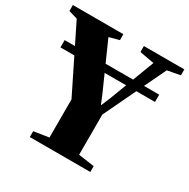

<svg xmlns="http://www.w3.org/2000/svg" viewBox="-186 -897 1036 1050"><g transform="rotate(30 332.0 -371.5)"><path d="M231 -51.5V-292.5L35 -689L-20.5 -705.5V-743H298.5V-705.5L235.5 -688.5L361.5 -405L386.5 -344.5L412 -405.5L519.5 -688.5L428 -705.5V-743H683.5V-705.5L602.5 -690.5L418.5 -304.5V-51L518.5 -37V0H136.5V-37ZM633.5 -554.5V-508.5H36.5V-554.5Z"/></g></svg>

Font: Merriweather 96pt Black
Style: Regular
Weight: 900
Version: Version 2.100